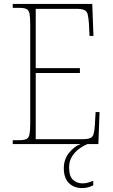

<svg xmlns="http://www.w3.org/2000/svg" viewBox="-20 -734 575 978"><path d="M45 0V-20H78Q103 -20 115 -26Q127 -32 130.5 -51Q134 -70 134 -108V-606Q134 -645 130.5 -663.5Q127 -682 115 -688Q103 -694 78 -694H45V-714H450L456 -551H436L433 -613Q431 -645 426.5 -661.5Q422 -678 408.5 -683.5Q395 -689 366 -689H162V-387H387V-362H162V-25H398Q426 -25 439 -30.5Q452 -36 456.5 -50.5Q461 -65 463 -94L467 -163H487L481 0ZM399 224Q356 224 330.5 198Q305 172 305 123Q305 77 332.5 43.5Q360 10 391 0H425Q407 7 385 22.5Q363 38 347.5 62Q332 86 332 118Q332 164 352 182Q372 200 399 200Q414 200 425.5 197Q437 194 455 187V210Q441 217 427.5 220.5Q414 224 399 224Z"/></svg>

Font: Noto Serif Ethiopic SemiCondensed Thin
Style: Regular
Weight: 100
Width: 4
Designer: Monotype Design Team
Foundry: Monotype Imaging Inc.
Version: Version 2.102; ttfautohint (v1.8.4.7-5d5b)